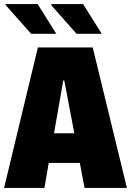

<svg xmlns="http://www.w3.org/2000/svg" viewBox="-20 -918 640 938"><path d="M0 0 165 -686H433L600 0H393L370 -122H218L197 0ZM343 -267 294 -525H289L244 -267ZM354 -753 228 -895 235 -898H386L477 -753ZM132 -753 6 -895 8 -898H164L255 -753Z"/></svg>

Font: Chivo Mono Medium Black
Style: Regular
Weight: 900
Monospace: yes
Version: Version 1.008